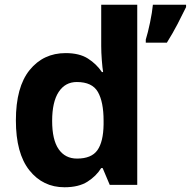

<svg xmlns="http://www.w3.org/2000/svg" viewBox="-20 -780 805 810"><path d="M252 10Q161 10 104 -61.5Q47 -133 47 -272Q47 -413 105 -484.5Q163 -556 257 -556Q315 -556 351 -533Q387 -510 410 -476H415Q412 -494 409.5 -526.5Q407 -559 407 -586V-760H559V0H443L413 -71H407Q386 -37 349 -13.5Q312 10 252 10ZM305 -111Q366 -111 391 -146.5Q416 -182 417 -255V-271Q417 -350 393 -392Q369 -434 304 -434Q255 -434 227.5 -392Q200 -350 200 -270Q200 -190 227.5 -150.5Q255 -111 305 -111ZM765 -750Q749 -717 729 -678.5Q709 -640 684 -600H595V-613Q604 -642 613 -685Q622 -728 625 -760H765Z"/></svg>

Font: Noto Sans Khmer UI
Style: Bold
Weight: 700
Designer: Danh Hong and the Monotype Design Team
Foundry: Monotype Imaging Inc.
Version: Version 2.002; ttfautohint (v1.8.4.7-5d5b)